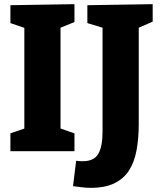

<svg xmlns="http://www.w3.org/2000/svg" viewBox="-20 -727 774 923"><path d="M338 -621 254 -587 271 -612V-91L254 -115L338 -86V0H30V-86L112 -114L97 -91V-612L118 -586L30 -616V-702L338 -707ZM400 -702 714 -707V-623L629 -586L647 -620V-132Q647 -62 636.5 -5Q626 52 600.5 92Q575 132 530 154Q485 176 416 176Q396 176 375.5 173.5Q355 171 331 168L346 46Q356 47 363.5 47.5Q371 48 378 48Q432 48 452.5 12.5Q473 -23 473 -95V-620L492 -588L400 -616Z"/></svg>

Font: Bitter Thin ExtraBold
Style: Regular
Weight: 800
Version: Version 3.020